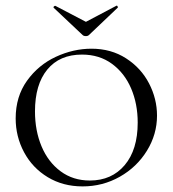

<svg xmlns="http://www.w3.org/2000/svg" viewBox="-20 -654 617 686"><path d="M36 -231Q36 -309 76.5 -365.5Q117 -422 179.5 -451Q242 -480 307 -480Q377 -480 430.5 -445.5Q484 -411 512.5 -356Q541 -301 541 -241Q541 -174 505 -115.5Q469 -57 408 -22.5Q347 12 275 12Q205 12 150.5 -21Q96 -54 66 -110Q36 -166 36 -231ZM472 -216Q472 -283 448.5 -338Q425 -393 380 -426Q335 -459 273 -459Q193 -459 149 -405.5Q105 -352 105 -256Q105 -187 128.5 -131Q152 -75 196.5 -42Q241 -9 301 -9Q379 -9 425.5 -64Q472 -119 472 -216ZM171 -628Q171 -630 174 -632Q177 -634 178 -633L287 -576L395 -633L397 -634Q399 -634 400.5 -630.5Q402 -627 400 -626L298 -529Q294 -525 287 -525Q279 -525 275 -529L172 -626Z"/></svg>

Font: Cormorant Unicase
Style: Regular
Weight: 400
Designer: Christian Thalmann (Catharsis Fonts)
Foundry: Catharsis Fonts
Version: Version 4.000